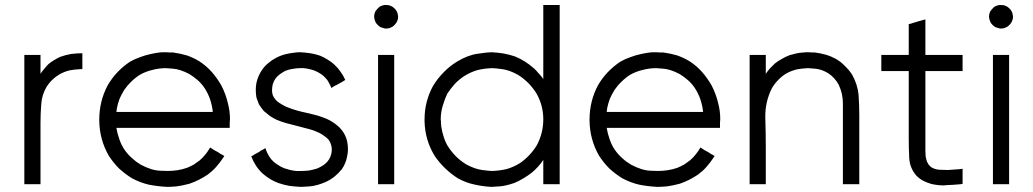

<svg xmlns="http://www.w3.org/2000/svg" viewBox="-20 -727 4123 766"><path d="M141.6 -432.6Q148.4 -443.4 157.2 -453.1Q165 -462.9 173.8 -471.7Q184.6 -480.5 196.3 -487.3Q207 -494.1 219.7 -500Q241.2 -507.8 263.7 -511.7Q286.1 -514.6 308.6 -514.6Q308.6 -512.7 308.6 -510.7Q308.6 -508.8 308.6 -506.8Q308.6 -501 308.6 -495.1Q308.6 -489.3 308.6 -483.4Q308.6 -480.5 308.6 -476.6Q308.6 -472.7 308.6 -468.8Q308.6 -463.9 308.6 -460Q308.6 -456.1 308.6 -451.2Q306.6 -451.2 305.7 -451.2Q303.7 -451.2 301.8 -451.2Q278.3 -450.2 257.8 -446.3Q237.3 -441.4 217.8 -430.7Q201.2 -420.9 188.5 -408.2Q175.8 -396.5 166 -380.9Q146.5 -347.7 144.5 -310.5Q141.6 -274.4 141.6 -237.3Q141.6 -213.9 141.6 -190.4Q141.6 -167 141.6 -143.6Q141.6 -122.1 141.6 -99.6Q141.6 -77.1 141.6 -55.7Q141.6 -40 141.6 -23.4Q141.6 -7.8 141.6 7.8Q139.6 7.8 138.7 7.8Q136.7 7.8 134.8 7.8Q128.9 7.8 123 7.8Q117.2 7.8 111.3 7.8Q107.4 7.8 103.5 7.8Q99.6 7.8 95.7 7.8Q91.8 7.8 86.9 7.8Q82 7.8 77.1 7.8Q77.1 5.9 77.1 3.9Q77.1 2 77.1 0Q77.1 -56.6 77.1 -113.3Q77.1 -170.9 77.1 -227.5Q77.1 -266.6 77.1 -305.7Q77.1 -344.7 77.1 -383.8Q77.1 -414.1 77.1 -445.3Q77.1 -476.6 77.1 -507.8Q79.1 -507.8 81.1 -507.8Q83 -507.8 85 -507.8Q89.8 -507.8 95.7 -507.8Q101.6 -507.8 107.4 -507.8Q111.3 -507.8 115.2 -507.8Q119.1 -507.8 123 -507.8Q127.9 -507.8 132.8 -507.8Q137.7 -507.8 141.6 -507.8Q141.6 -505.9 141.6 -503.9Q141.6 -502 141.6 -500Q141.6 -489.3 141.6 -477.5Q141.6 -466.8 141.6 -455.1Q141.6 -450.2 141.6 -445.3Q141.6 -440.4 141.6 -434.6Q141.6 -434.6 141.6 -433.6Q141.6 -433.6 141.6 -432.6Z M444.3 -216.8Q448.2 -193.4 456.1 -171.9Q462.9 -150.4 476.6 -129.9Q489.3 -111.3 505.9 -96.7Q521.5 -82 541 -70.3Q585 -46.9 619.1 -45.9Q654.3 -44.9 647.5 -44.9Q668 -44.9 687.5 -47.9Q707 -50.8 726.6 -57.6Q740.2 -63.5 752.9 -70.3Q764.6 -78.1 776.4 -86.9Q790 -98.6 799.8 -111.3Q809.6 -123 818.4 -138.7Q819.3 -137.7 821.3 -136.7Q823.2 -135.7 824.2 -134.8Q830.1 -130.9 835 -127.9Q840.8 -125 845.7 -122.1Q849.6 -120.1 852.5 -118.2Q856.4 -115.2 859.4 -113.3Q863.3 -111.3 867.2 -109.4Q871.1 -106.4 875 -104.5Q874 -102.5 873 -101.6Q872.1 -99.6 871.1 -98.6Q857.4 -78.1 842.8 -61.5Q828.1 -44.9 808.6 -30.3Q791 -18.6 773.4 -9.8Q755.9 -1 736.3 5.9Q707 13.7 684.6 16.6Q662.1 18.6 646.5 18.6Q608.4 16.6 574.2 9.8Q540 2 506.8 -15.6Q478.5 -33.2 455.1 -54.7Q432.6 -77.1 414.1 -105.5Q377 -169.9 376 -246.1Q376 -248 376 -249Q376 -324.2 410.2 -387.7Q426.8 -416 449.2 -439.5Q470.7 -461.9 498 -480.5Q518.6 -492.2 539.1 -499Q559.6 -506.8 578.1 -510.7Q612.3 -518.6 632.8 -518.6Q653.3 -518.6 642.6 -518.6Q649.4 -518.6 657.2 -517.6Q664.1 -517.6 670.9 -517.6Q699.2 -513.7 725.6 -505.9Q751 -497.1 775.4 -482.4Q803.7 -463.9 825.2 -439.5Q846.7 -415 863.3 -385.7Q880.9 -351.6 889.6 -313.5Q897.5 -283.2 897.5 -252Q897.5 -244.1 896.5 -237.3Q896.5 -234.4 896.5 -232.4Q896.5 -230.5 896.5 -228.5Q896.5 -225.6 896.5 -222.7Q896.5 -219.7 896.5 -216.8Q894.5 -216.8 892.6 -216.8Q890.6 -216.8 888.7 -216.8Q834 -216.8 779.3 -216.8Q724.6 -216.8 669.9 -216.8Q633.8 -216.8 597.7 -216.8Q561.5 -216.8 525.4 -216.8Q515.6 -216.8 504.9 -216.8Q494.1 -216.8 483.4 -216.8Q473.6 -216.8 463.9 -216.8Q454.1 -216.8 444.3 -216.8ZM444.3 -280.3Q466.8 -280.3 489.3 -280.3Q511.7 -280.3 533.2 -280.3Q567.4 -280.3 600.6 -280.3Q634.8 -280.3 668 -280.3Q709 -280.3 749 -280.3Q789.1 -280.3 829.1 -280.3Q826.2 -306.6 818.4 -330.1Q810.5 -353.5 795.9 -376Q784.2 -393.6 768.6 -407.2Q752.9 -420.9 735.4 -431.6Q698.2 -451.2 668.9 -453.1Q639.6 -455.1 642.6 -455.1Q614.3 -455.1 588.9 -448.2Q562.5 -442.4 538.1 -428.7Q519.5 -417 503.9 -401.4Q488.3 -386.7 475.6 -368.2Q464.8 -350.6 457 -333Q450.2 -314.5 446.3 -294.9Q445.3 -291 445.3 -287.1Q444.3 -284.2 444.3 -280.3Z M1177.7 -518.6Q1198.2 -517.6 1217.8 -514.6Q1237.3 -511.7 1256.8 -504.9Q1273.4 -498 1287.1 -489.3Q1301.8 -480.5 1314.5 -468.8Q1329.1 -455.1 1338.9 -440.4Q1349.6 -425.8 1357.4 -408.2Q1355.5 -407.2 1354.5 -406.2Q1352.5 -405.3 1351.6 -404.3Q1346.7 -401.4 1341.8 -398.4Q1335.9 -395.5 1331.1 -392.6Q1328.1 -390.6 1324.2 -388.7Q1321.3 -386.7 1317.4 -385.7Q1313.5 -382.8 1309.6 -380.9Q1305.7 -378.9 1301.8 -376Q1301.8 -376 1301.8 -376Q1300.8 -378.9 1298.8 -383.8Q1293 -396.5 1286.1 -407.2Q1278.3 -417 1268.6 -425.8Q1259.8 -432.6 1251 -437.5Q1242.2 -442.4 1232.4 -446.3Q1208 -454.1 1189.5 -455.1Q1170.9 -455.1 1177.7 -455.1Q1162.1 -455.1 1147.5 -452.1Q1132.8 -450.2 1118.2 -444.3Q1107.4 -438.5 1097.7 -431.6Q1087.9 -424.8 1080.1 -415Q1072.3 -404.3 1068.4 -391.6Q1065.4 -378.9 1065.4 -369.1Q1065.4 -367.2 1065.4 -365.2Q1065.4 -363.3 1065.4 -361.3Q1066.4 -352.5 1069.3 -344.7Q1073.2 -336.9 1078.1 -331.1Q1086.9 -320.3 1097.7 -314.5Q1108.4 -307.6 1120.1 -301.8Q1150.4 -289.1 1183.6 -281.2Q1215.8 -274.4 1248 -265.6Q1256.8 -262.7 1265.6 -259.8Q1274.4 -256.8 1283.2 -252.9Q1304.7 -243.2 1324.2 -227.5Q1343.8 -211.9 1355.5 -189.5Q1358.4 -182.6 1361.3 -175.8Q1363.3 -168.9 1365.2 -162.1Q1368.2 -146.5 1368.2 -131.8Q1368.2 -118.2 1365.2 -104.5Q1360.4 -76.2 1343.8 -51.8Q1330.1 -35.2 1314.5 -22.5Q1298.8 -9.8 1279.3 -1Q1246.1 13.7 1215.8 16.6Q1185.5 18.6 1181.6 18.6Q1158.2 17.6 1134.8 14.6Q1112.3 10.7 1089.8 2.9Q1072.3 -3.9 1057.6 -12.7Q1042 -22.5 1028.3 -34.2Q1012.7 -48.8 1001 -66.4Q990.2 -83 982.4 -103.5Q983.4 -104.5 985.4 -104.5Q986.3 -105.5 988.3 -106.4Q993.2 -109.4 998 -112.3Q1003.9 -115.2 1008.8 -118.2Q1011.7 -120.1 1015.6 -122.1Q1018.6 -125 1022.5 -127Q1026.4 -128.9 1030.3 -130.9Q1034.2 -133.8 1038.1 -135.7Q1039.1 -135.7 1039.1 -135.7Q1040 -132.8 1042 -127Q1046.9 -114.3 1053.7 -103.5Q1060.5 -91.8 1071.3 -82Q1081.1 -73.2 1091.8 -67.4Q1101.6 -60.5 1114.3 -55.7Q1126 -51.8 1137.7 -48.8Q1150.4 -45.9 1162.1 -44.9Q1165 -44.9 1167 -44.9Q1168.9 -44.9 1171.9 -44.9Q1172.9 -44.9 1176.8 -44.9Q1180.7 -44.9 1181.6 -44.9Q1198.2 -44.9 1213.9 -46.9Q1229.5 -49.8 1245.1 -54.7Q1256.8 -59.6 1267.6 -66.4Q1277.3 -72.3 1286.1 -82Q1301.8 -100.6 1303.7 -126Q1304.7 -151.4 1290 -170.9Q1282.2 -178.7 1273.4 -184.6Q1264.6 -191.4 1254.9 -196.3Q1238.3 -204.1 1226.6 -208Q1214.8 -211.9 1202.1 -214.8Q1181.6 -219.7 1161.1 -225.6Q1140.6 -230.5 1120.1 -236.3Q1111.3 -239.3 1101.6 -242.2Q1092.8 -245.1 1084 -249Q1059.6 -260.7 1046.9 -272.5Q1034.2 -283.2 1033.2 -283.2Q1027.3 -290 1022.5 -296.9Q1017.6 -303.7 1012.7 -311.5Q1009.8 -318.4 1007.8 -325.2Q1004.9 -331.1 1002.9 -338.9Q998 -368.2 1002.9 -395.5Q1008.8 -423.8 1025.4 -448.2Q1036.1 -463.9 1050.8 -475.6Q1064.5 -487.3 1081.1 -496.1Q1099.6 -505.9 1119.1 -510.7Q1138.7 -515.6 1160.2 -517.6Q1163.1 -517.6 1169.9 -518.6Q1177.7 -518.6 1177.7 -518.6Z M1520.5 -613.3Q1519.5 -613.3 1518.6 -613.3Q1516.6 -613.3 1515.6 -613.3Q1510.7 -614.3 1505.9 -616.2Q1502 -617.2 1497.1 -619.1Q1492.2 -623 1488.3 -626Q1484.4 -629.9 1480.5 -634.8Q1473.6 -646.5 1472.7 -660.2Q1472.7 -673.8 1479.5 -684.6Q1483.4 -689.5 1487.3 -693.4Q1491.2 -698.2 1496.1 -701.2Q1505.9 -706.1 1513.7 -707Q1522.5 -707 1520.5 -707Q1526.4 -707 1532.2 -706.1Q1538.1 -704.1 1543.9 -701.2Q1548.8 -698.2 1552.7 -694.3Q1557.6 -690.4 1560.5 -685.5Q1566.4 -676.8 1567.4 -667Q1568.4 -664.1 1568.4 -660.2Q1568.4 -654.3 1566.4 -647.5Q1565.4 -644.5 1564.5 -642.6Q1563.5 -639.6 1561.5 -636.7Q1559.6 -633.8 1557.6 -631.8Q1555.7 -628.9 1553.7 -627Q1553.7 -627 1553.7 -627Q1553.7 -627 1553.7 -627Q1550.8 -624 1547.9 -622.1Q1545.9 -620.1 1543 -619.1Q1540 -617.2 1537.1 -616.2Q1534.2 -615.2 1531.2 -614.3Q1526.4 -613.3 1523.4 -613.3Q1520.5 -613.3 1520.5 -613.3ZM1488.3 0Q1488.3 -17.6 1488.3 -36.1Q1488.3 -53.7 1488.3 -71.3Q1488.3 -110.4 1488.3 -149.4Q1488.3 -188.5 1488.3 -227.5Q1488.3 -266.6 1488.3 -305.7Q1488.3 -344.7 1488.3 -383.8Q1488.3 -414.1 1488.3 -445.3Q1488.3 -476.6 1488.3 -507.8Q1490.2 -507.8 1492.2 -507.8Q1494.1 -507.8 1495.1 -507.8Q1501 -507.8 1506.8 -507.8Q1512.7 -507.8 1518.6 -507.8Q1522.5 -507.8 1526.4 -507.8Q1530.3 -507.8 1534.2 -507.8Q1539.1 -507.8 1543.9 -507.8Q1547.9 -507.8 1552.7 -507.8Q1552.7 -505.9 1552.7 -503.9Q1552.7 -502 1552.7 -500Q1552.7 -443.4 1552.7 -386.7Q1552.7 -329.1 1552.7 -272.5Q1552.7 -233.4 1552.7 -194.3Q1552.7 -155.3 1552.7 -116.2Q1552.7 -85.9 1552.7 -54.7Q1552.7 -23.4 1552.7 7.8Q1550.8 7.8 1548.8 7.8Q1547.9 7.8 1545.9 7.8Q1540 7.8 1534.2 7.8Q1528.3 7.8 1522.5 7.8Q1518.6 7.8 1514.6 7.8Q1510.7 7.8 1506.8 7.8Q1502 7.8 1498 7.8Q1493.2 7.8 1488.3 7.8Q1488.3 5.9 1488.3 3.9Q1488.3 2 1488.3 0Z M2147.5 -411.1Q2147.5 -442.4 2147.5 -473.6Q2147.5 -504.9 2147.5 -536.1Q2147.5 -561.5 2147.5 -586.9Q2147.5 -612.3 2147.5 -636.7Q2147.5 -654.3 2147.5 -671.9Q2147.5 -689.5 2147.5 -707Q2149.4 -707 2151.4 -707Q2153.3 -707 2155.3 -707Q2157.2 -707 2159.2 -707Q2160.2 -707 2162.1 -707Q2166 -707 2169.9 -707Q2173.8 -707 2177.7 -707Q2181.6 -707 2185.5 -707Q2189.5 -707 2193.4 -707Q2198.2 -707 2203.1 -707Q2208 -707 2212.9 -707Q2212.9 -706.1 2212.9 -704.1Q2212.9 -702.1 2212.9 -700.2Q2212.9 -620.1 2212.9 -541Q2212.9 -460.9 2212.9 -381.8Q2212.9 -327.1 2212.9 -272.5Q2212.9 -217.8 2212.9 -163.1Q2212.9 -121.1 2212.9 -78.1Q2212.9 -35.2 2212.9 7.8Q2210.9 7.8 2209 7.8Q2207 7.8 2205.1 7.8Q2199.2 7.8 2193.4 7.8Q2188.5 7.8 2182.6 7.8Q2178.7 7.8 2174.8 7.8Q2170.9 7.8 2167 7.8Q2162.1 7.8 2157.2 7.8Q2152.3 7.8 2147.5 7.8Q2147.5 5.9 2147.5 3.9Q2147.5 2 2147.5 0Q2147.5 -13.7 2147.5 -26.4Q2147.5 -40 2147.5 -52.7Q2147.5 -61.5 2147.5 -71.3Q2147.5 -80.1 2147.5 -88.9Q2137.7 -74.2 2126 -61.5Q2114.3 -48.8 2101.6 -38.1Q2085 -25.4 2068.4 -15.6Q2050.8 -4.9 2032.2 2.9Q1995.1 15.6 1971.7 16.6Q1947.3 18.6 1940.4 18.6Q1904.3 16.6 1871.1 8.8Q1838.9 2 1806.6 -15.6Q1779.3 -33.2 1756.8 -54.7Q1734.4 -76.2 1715.8 -102.5Q1675.8 -166 1673.8 -242.2Q1673.8 -246.1 1673.8 -251Q1673.8 -322.3 1708 -384.8Q1726.6 -415 1750 -438.5Q1773.4 -462.9 1803.7 -481.4Q1847.7 -507.8 1886.7 -512.7Q1925.8 -518.6 1940.4 -518.6Q1964.8 -517.6 1988.3 -513.7Q2010.7 -509.8 2034.2 -502Q2055.7 -493.2 2074.2 -481.4Q2092.8 -469.7 2110.4 -454.1Q2120.1 -445.3 2127.9 -435.5Q2136.7 -426.8 2144.5 -416Q2145.5 -415 2145.5 -414.1Q2146.5 -412.1 2147.5 -411.1ZM1738.3 -250Q1738.3 -246.1 1739.3 -242.2Q1739.3 -238.3 1739.3 -234.4Q1741.2 -210.9 1748 -188.5Q1753.9 -166 1765.6 -145.5Q1780.3 -122.1 1798.8 -103.5Q1817.4 -85 1839.8 -71.3Q1874 -52.7 1903.3 -48.8Q1932.6 -44.9 1943.4 -44.9Q1973.6 -45.9 2002 -52.7Q2029.3 -60.5 2055.7 -77.1Q2075.2 -90.8 2091.8 -108.4Q2108.4 -126 2121.1 -146.5Q2147.5 -195.3 2147.5 -251Q2147.5 -306.6 2120.1 -354.5Q2105.5 -377.9 2086.9 -396.5Q2068.4 -415 2045.9 -428.7Q2012.7 -447.3 1983.4 -451.2Q1954.1 -455.1 1943.4 -455.1Q1912.1 -454.1 1884.8 -447.3Q1857.4 -439.5 1831.1 -422.9Q1810.5 -409.2 1793.9 -391.6Q1778.3 -374 1764.6 -353.5Q1755.9 -335.9 1747.1 -307.6Q1738.3 -279.3 1738.3 -250Z M2400.4 -216.8Q2404.3 -193.4 2412.1 -171.9Q2418.9 -150.4 2432.6 -129.9Q2445.3 -111.3 2461.9 -96.7Q2477.5 -82 2497.1 -70.3Q2541 -46.9 2575.2 -45.9Q2610.4 -44.9 2603.5 -44.9Q2624 -44.9 2643.6 -47.9Q2663.1 -50.8 2682.6 -57.6Q2696.3 -63.5 2709 -70.3Q2720.7 -78.1 2732.4 -86.9Q2746.1 -98.6 2755.9 -111.3Q2765.6 -123 2774.4 -138.7Q2775.4 -137.7 2777.3 -136.7Q2779.3 -135.7 2780.3 -134.8Q2786.1 -130.9 2791 -127.9Q2796.9 -125 2801.8 -122.1Q2805.7 -120.1 2808.6 -118.2Q2812.5 -115.2 2815.4 -113.3Q2819.3 -111.3 2823.2 -109.4Q2827.1 -106.4 2831.1 -104.5Q2830.1 -102.5 2829.1 -101.6Q2828.1 -99.6 2827.1 -98.6Q2813.5 -78.1 2798.8 -61.5Q2784.2 -44.9 2764.6 -30.3Q2747.1 -18.6 2729.5 -9.8Q2711.9 -1 2692.4 5.9Q2663.1 13.7 2640.6 16.6Q2618.2 18.6 2602.5 18.6Q2564.5 16.6 2530.3 9.8Q2496.1 2 2462.9 -15.6Q2434.6 -33.2 2411.1 -54.7Q2388.7 -77.1 2370.1 -105.5Q2333 -169.9 2332 -246.1Q2332 -248 2332 -249Q2332 -324.2 2366.2 -387.7Q2382.8 -416 2405.3 -439.5Q2426.8 -461.9 2454.1 -480.5Q2474.6 -492.2 2495.1 -499Q2515.6 -506.8 2534.2 -510.7Q2568.4 -518.6 2588.9 -518.6Q2609.4 -518.6 2598.6 -518.6Q2605.5 -518.6 2613.3 -517.6Q2620.1 -517.6 2627 -517.6Q2655.3 -513.7 2681.6 -505.9Q2707 -497.1 2731.4 -482.4Q2759.8 -463.9 2781.2 -439.5Q2802.7 -415 2819.3 -385.7Q2836.9 -351.6 2845.7 -313.5Q2853.5 -283.2 2853.5 -252Q2853.5 -244.1 2852.5 -237.3Q2852.5 -234.4 2852.5 -232.4Q2852.5 -230.5 2852.5 -228.5Q2852.5 -225.6 2852.5 -222.7Q2852.5 -219.7 2852.5 -216.8Q2850.6 -216.8 2848.6 -216.8Q2846.7 -216.8 2844.7 -216.8Q2790 -216.8 2735.4 -216.8Q2680.7 -216.8 2626 -216.8Q2589.8 -216.8 2553.7 -216.8Q2517.6 -216.8 2481.4 -216.8Q2471.7 -216.8 2460.9 -216.8Q2450.2 -216.8 2439.5 -216.8Q2429.7 -216.8 2419.9 -216.8Q2410.2 -216.8 2400.4 -216.8ZM2400.4 -280.3Q2422.9 -280.3 2445.3 -280.3Q2467.8 -280.3 2489.3 -280.3Q2523.4 -280.3 2556.6 -280.3Q2590.8 -280.3 2624 -280.3Q2665 -280.3 2705.1 -280.3Q2745.1 -280.3 2785.2 -280.3Q2782.2 -306.6 2774.4 -330.1Q2766.6 -353.5 2752 -376Q2740.2 -393.6 2724.6 -407.2Q2709 -420.9 2691.4 -431.6Q2654.3 -451.2 2625 -453.1Q2595.7 -455.1 2598.6 -455.1Q2570.3 -455.1 2544.9 -448.2Q2518.6 -442.4 2494.1 -428.7Q2475.6 -417 2460 -401.4Q2444.3 -386.7 2431.6 -368.2Q2420.9 -350.6 2413.1 -333Q2406.2 -314.5 2402.3 -294.9Q2401.4 -291 2401.4 -287.1Q2400.4 -284.2 2400.4 -280.3Z M3035.2 -432.6Q3043 -444.3 3051.8 -454.1Q3061.5 -463.9 3071.3 -473.6Q3085 -484.4 3099.6 -492.2Q3114.3 -501 3129.9 -506.8Q3143.6 -510.7 3156.2 -513.7Q3169.9 -516.6 3183.6 -517.6Q3186.5 -517.6 3188.5 -517.6Q3191.4 -518.6 3194.3 -518.6Q3195.3 -518.6 3199.2 -518.6Q3204.1 -518.6 3207 -518.6Q3212.9 -518.6 3219.7 -517.6Q3225.6 -517.6 3231.4 -517.6Q3253.9 -514.6 3274.4 -508.8Q3294.9 -502.9 3314.5 -492.2Q3335 -480.5 3350.6 -463.9Q3367.2 -448.2 3379.9 -428.7Q3401.4 -389.6 3405.3 -349.6Q3408.2 -308.6 3408.2 -265.6Q3408.2 -239.3 3408.2 -212.9Q3408.2 -186.5 3408.2 -161.1Q3408.2 -135.7 3408.2 -111.3Q3408.2 -86.9 3408.2 -61.5Q3408.2 -44.9 3408.2 -27.3Q3408.2 -9.8 3408.2 7.8Q3406.2 7.8 3405.3 7.8Q3403.3 7.8 3401.4 7.8Q3395.5 7.8 3389.6 7.8Q3383.8 7.8 3377.9 7.8Q3374 7.8 3370.1 7.8Q3366.2 7.8 3362.3 7.8Q3357.4 7.8 3352.5 7.8Q3347.7 7.8 3342.8 7.8Q3342.8 5.9 3342.8 3.9Q3342.8 2 3342.8 0Q3342.8 -35.2 3342.8 -70.3Q3342.8 -106.4 3342.8 -141.6Q3342.8 -166 3342.8 -189.5Q3342.8 -213.9 3342.8 -238.3Q3342.8 -276.4 3342.8 -314.5Q3342.8 -353.5 3326.2 -388.7Q3318.4 -403.3 3307.6 -415Q3296.9 -426.8 3283.2 -435.5Q3256.8 -451.2 3230.5 -453.1Q3205.1 -455.1 3203.1 -455.1Q3179.7 -454.1 3159.2 -450.2Q3138.7 -445.3 3118.2 -434.6Q3099.6 -423.8 3085 -408.2Q3070.3 -393.6 3059.6 -375Q3032.2 -321.3 3033.2 -257.8Q3035.2 -194.3 3035.2 -136.7Q3035.2 -115.2 3035.2 -94.7Q3035.2 -73.2 3035.2 -52.7Q3035.2 -37.1 3035.2 -22.5Q3035.2 -7.8 3035.2 7.8Q3033.2 7.8 3032.2 7.8Q3030.3 7.8 3028.3 7.8Q3022.5 7.8 3016.6 7.8Q3010.7 7.8 3004.9 7.8Q3001 7.8 2997.1 7.8Q2993.2 7.8 2989.3 7.8Q2985.4 7.8 2980.5 7.8Q2975.6 7.8 2970.7 7.8Q2970.7 5.9 2970.7 3.9Q2970.7 2 2970.7 0Q2970.7 -56.6 2970.7 -113.3Q2970.7 -170.9 2970.7 -227.5Q2970.7 -266.6 2970.7 -305.7Q2970.7 -344.7 2970.7 -383.8Q2970.7 -414.1 2970.7 -445.3Q2970.7 -476.6 2970.7 -507.8Q2972.7 -507.8 2974.6 -507.8Q2976.6 -507.8 2978.5 -507.8Q2983.4 -507.8 2989.3 -507.8Q2995.1 -507.8 3001 -507.8Q3004.9 -507.8 3008.8 -507.8Q3012.7 -507.8 3016.6 -507.8Q3021.5 -507.8 3026.4 -507.8Q3031.2 -507.8 3035.2 -507.8Q3035.2 -505.9 3035.2 -503.9Q3035.2 -502 3035.2 -500Q3035.2 -489.3 3035.2 -478.5Q3035.2 -467.8 3035.2 -457Q3035.2 -452.1 3035.2 -447.3Q3035.2 -442.4 3035.2 -437.5Q3035.2 -435.5 3035.2 -434.6Q3035.2 -433.6 3035.2 -432.6Z M3671.9 -507.8Q3686.5 -507.8 3702.1 -507.8Q3716.8 -507.8 3731.4 -507.8Q3743.2 -507.8 3754.9 -507.8Q3766.6 -507.8 3778.3 -507.8Q3789.1 -507.8 3799.8 -507.8Q3810.5 -507.8 3820.3 -507.8Q3820.3 -505.9 3820.3 -503.9Q3820.3 -502 3820.3 -500Q3820.3 -494.1 3820.3 -489.3Q3820.3 -483.4 3820.3 -477.5Q3820.3 -473.6 3820.3 -469.7Q3820.3 -465.8 3820.3 -462.9Q3820.3 -458 3820.3 -453.1Q3820.3 -448.2 3820.3 -443.4Q3818.4 -443.4 3817.4 -443.4Q3815.4 -443.4 3813.5 -443.4Q3807.6 -443.4 3802.7 -443.4Q3796.9 -443.4 3792 -443.4Q3780.3 -443.4 3768.6 -443.4Q3756.8 -443.4 3745.1 -443.4Q3733.4 -443.4 3721.7 -443.4Q3710.9 -443.4 3699.2 -443.4Q3692.4 -443.4 3685.5 -443.4Q3678.7 -443.4 3671.9 -443.4Q3671.9 -408.2 3671.9 -373Q3671.9 -337.9 3671.9 -302.7Q3671.9 -278.3 3671.9 -252.9Q3671.9 -227.5 3671.9 -202.1Q3671.9 -182.6 3671.9 -164.1Q3671.9 -144.5 3671.9 -126Q3671.9 -114.3 3672.9 -103.5Q3674.8 -91.8 3678.7 -81.1Q3681.6 -75.2 3685.5 -69.3Q3689.5 -64.5 3694.3 -60.5Q3710 -50.8 3727.5 -49.8Q3745.1 -48.8 3762.7 -48.8Q3769.5 -49.8 3776.4 -49.8Q3783.2 -49.8 3790 -50.8Q3797.9 -50.8 3805.7 -51.8Q3812.5 -52.7 3820.3 -53.7Q3820.3 -50.8 3820.3 -48.8Q3820.3 -46.9 3820.3 -44.9Q3820.3 -40 3820.3 -34.2Q3820.3 -28.3 3820.3 -23.4Q3820.3 -19.5 3820.3 -15.6Q3820.3 -12.7 3820.3 -8.8Q3820.3 -4.9 3820.3 -1Q3820.3 2.9 3820.3 6.8Q3819.3 6.8 3817.4 6.8Q3815.4 6.8 3814.5 7.8Q3784.2 10.7 3754.9 11.7Q3750 12.7 3746.1 12.7Q3720.7 12.7 3695.3 6.8Q3678.7 2 3663.1 -5.9Q3648.4 -13.7 3635.7 -26.4Q3609.4 -57.6 3607.4 -96.7Q3605.5 -135.7 3605.5 -173.8Q3605.5 -201.2 3605.5 -228.5Q3605.5 -255.9 3605.5 -283.2Q3605.5 -308.6 3605.5 -335Q3605.5 -360.4 3605.5 -386.7Q3605.5 -400.4 3605.5 -415Q3605.5 -429.7 3605.5 -443.4Q3594.7 -443.4 3584 -443.4Q3574.2 -443.4 3563.5 -443.4Q3554.7 -443.4 3545.9 -443.4Q3537.1 -443.4 3529.3 -443.4Q3520.5 -443.4 3512.7 -443.4Q3503.9 -443.4 3496.1 -443.4Q3496.1 -445.3 3496.1 -447.3Q3496.1 -449.2 3496.1 -451.2Q3496.1 -457 3496.1 -461.9Q3496.1 -467.8 3496.1 -473.6Q3496.1 -477.5 3496.1 -480.5Q3496.1 -484.4 3496.1 -488.3Q3496.1 -493.2 3496.1 -498Q3496.1 -502.9 3496.1 -507.8Q3497.1 -507.8 3499 -507.8Q3501 -507.8 3502.9 -507.8Q3515.6 -507.8 3528.3 -507.8Q3541 -507.8 3552.7 -507.8Q3561.5 -507.8 3570.3 -507.8Q3579.1 -507.8 3587.9 -507.8Q3591.8 -507.8 3596.7 -507.8Q3601.6 -507.8 3605.5 -507.8Q3605.5 -519.5 3605.5 -532.2Q3605.5 -544.9 3605.5 -556.6Q3605.5 -566.4 3605.5 -576.2Q3605.5 -585.9 3605.5 -595.7Q3605.5 -604.5 3605.5 -613.3Q3605.5 -622.1 3605.5 -630.9Q3607.4 -630.9 3608.4 -631.8Q3609.4 -631.8 3611.3 -631.8Q3617.2 -633.8 3623 -635.7Q3628.9 -637.7 3633.8 -638.7Q3638.7 -640.6 3642.6 -641.6Q3646.5 -642.6 3650.4 -643.6Q3655.3 -645.5 3660.2 -646.5Q3666 -648.4 3670.9 -649.4Q3670.9 -649.4 3670.9 -649.4Q3671.9 -649.4 3671.9 -649.4Q3671.9 -646.5 3671.9 -644.5Q3671.9 -642.6 3671.9 -639.6Q3671.9 -624 3671.9 -608.4Q3671.9 -591.8 3671.9 -576.2Q3671.9 -565.4 3671.9 -554.7Q3671.9 -543.9 3671.9 -532.2Q3671.9 -529.3 3671.9 -525.4Q3671.9 -521.5 3671.9 -518.6Q3671.9 -515.6 3671.9 -512.7Q3671.9 -509.8 3671.9 -507.8Z M3973.6 -613.3Q3972.7 -613.3 3971.7 -613.3Q3969.7 -613.3 3968.8 -613.3Q3963.9 -614.3 3959 -616.2Q3955.1 -617.2 3950.2 -619.1Q3945.3 -623 3941.4 -626Q3937.5 -629.9 3933.6 -634.8Q3926.8 -646.5 3925.8 -660.2Q3925.8 -673.8 3932.6 -684.6Q3936.5 -689.5 3940.4 -693.4Q3944.3 -698.2 3949.2 -701.2Q3959 -706.1 3966.8 -707Q3975.6 -707 3973.6 -707Q3979.5 -707 3985.4 -706.1Q3991.2 -704.1 3997.1 -701.2Q4002 -698.2 4005.9 -694.3Q4010.7 -690.4 4013.7 -685.5Q4019.5 -676.8 4020.5 -667Q4021.5 -664.1 4021.5 -660.2Q4021.5 -654.3 4019.5 -647.5Q4018.6 -644.5 4017.6 -642.6Q4016.6 -639.6 4014.6 -636.7Q4012.7 -633.8 4010.7 -631.8Q4008.8 -628.9 4006.8 -627Q4006.8 -627 4006.8 -627Q4006.8 -627 4006.8 -627Q4003.9 -624 4001 -622.1Q3999 -620.1 3996.1 -619.1Q3993.2 -617.2 3990.2 -616.2Q3987.3 -615.2 3984.4 -614.3Q3979.5 -613.3 3976.6 -613.3Q3973.6 -613.3 3973.6 -613.3ZM3941.4 0Q3941.4 -17.6 3941.4 -36.1Q3941.4 -53.7 3941.4 -71.3Q3941.4 -110.4 3941.4 -149.4Q3941.4 -188.5 3941.4 -227.5Q3941.4 -266.6 3941.4 -305.7Q3941.4 -344.7 3941.4 -383.8Q3941.4 -414.1 3941.4 -445.3Q3941.4 -476.6 3941.4 -507.8Q3943.4 -507.8 3945.3 -507.8Q3947.3 -507.8 3948.2 -507.8Q3954.1 -507.8 3960 -507.8Q3965.8 -507.8 3971.7 -507.8Q3975.6 -507.8 3979.5 -507.8Q3983.4 -507.8 3987.3 -507.8Q3992.2 -507.8 3997.1 -507.8Q4001 -507.8 4005.9 -507.8Q4005.9 -505.9 4005.9 -503.9Q4005.9 -502 4005.9 -500Q4005.9 -443.4 4005.9 -386.7Q4005.9 -329.1 4005.9 -272.5Q4005.9 -233.4 4005.9 -194.3Q4005.9 -155.3 4005.9 -116.2Q4005.9 -85.9 4005.9 -54.7Q4005.9 -23.4 4005.9 7.8Q4003.9 7.8 4002 7.8Q4001 7.8 3999 7.8Q3993.2 7.8 3987.3 7.8Q3981.4 7.8 3975.6 7.8Q3971.7 7.8 3967.8 7.8Q3963.9 7.8 3960 7.8Q3955.1 7.8 3951.2 7.8Q3946.3 7.8 3941.4 7.8Q3941.4 5.9 3941.4 3.9Q3941.4 2 3941.4 0Z"/></svg>

Font: LeFont
Style: Light
Weight: 300
Designer: Leryon MEDIA
Version: Version 1.0